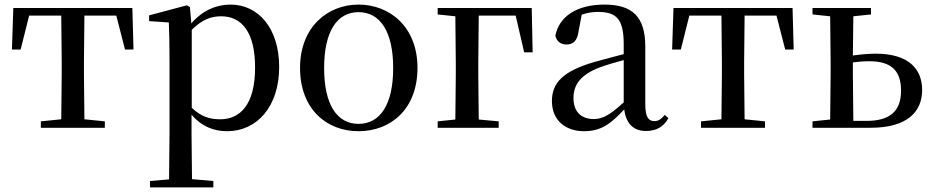

<svg xmlns="http://www.w3.org/2000/svg" viewBox="-20 -557 4059 837"><path d="M246 0H437V-28L348 -37L346 -230V-292L348 -489H487L525 -341H562L557 -522H38L32 -341H70L107 -489H247L249 -292V-230L247 -37L158 -28V0Z M970 15C1100 15 1197 -92 1197 -265C1197 -433 1107 -537 985 -537C924 -537 863 -512 814 -455L808 -526L795 -534L630 -490V-465L716 -459C718 -410 719 -361 719 -293V23L717 225L634 232V260H910V232L817 224L815 23V-57C861 -3 916 15 970 15ZM816 -427C863 -474 903 -486 944 -486C1033 -486 1092 -418 1092 -263C1092 -98 1025 -37 940 -37C893 -37 856 -49 816 -87Z M1543 15C1683 15 1800 -81 1800 -261C1800 -441 1678 -537 1543 -537C1409 -537 1288 -440 1288 -261C1288 -82 1403 15 1543 15ZM1543 -17C1449 -17 1393 -101 1393 -260C1393 -420 1449 -504 1543 -504C1637 -504 1694 -420 1694 -260C1694 -101 1637 -17 1543 -17Z M1888 -494 1965 -486 1967 -284V-230L1965 -36L1888 -28V0H2154V-28L2067 -36L2065 -230V-284L2067 -489H2228L2265 -329H2302L2298 -522H1888Z M2796 14C2840 14 2872 -3 2894 -42L2878 -56C2861 -36 2849 -29 2833 -29C2807 -29 2793 -46 2793 -104V-355C2793 -483 2737 -537 2616 -537C2495 -537 2418 -486 2401 -402C2406 -377 2424 -363 2450 -363C2477 -363 2497 -378 2502 -420L2516 -493C2541 -502 2564 -505 2587 -505C2666 -505 2699 -475 2699 -365V-321C2657 -310 2611 -298 2572 -287C2434 -247 2386 -196 2386 -116C2386 -32 2446 15 2526 15C2600 15 2643 -17 2701 -80C2709 -21 2739 14 2796 14ZM2699 -111C2639 -55 2605 -38 2569 -38C2515 -38 2480 -68 2480 -130C2480 -189 2513 -232 2594 -263C2624 -274 2661 -285 2699 -295Z M3124 0H3315V-28L3226 -37L3224 -230V-292L3226 -489H3365L3403 -341H3440L3435 -522H2916L2910 -341H2948L2985 -489H3125L3127 -292V-230L3125 -37L3036 -28V0Z M3522 0H3775C3938 0 4000 -72 4000 -165C4000 -257 3940 -323 3798 -323C3766 -323 3732 -320 3698 -315L3700 -486L3777 -494V-522H3522V-494L3599 -486L3601 -292V-230L3599 -36L3522 -28ZM3698 -285C3721 -288 3745 -290 3770 -290C3863 -290 3908 -251 3908 -162C3908 -70 3857 -30 3757 -30H3700L3698 -230Z"/></svg>

Font: Source Han Serif SC Medium
Style: Regular
Weight: 500
Designer: Ryoko NISHIZUKA 西塚涼子 (kana & ideographs); Frank Grießhammer (Latin, Greek & Cyrillic); Wenlong ZHANG 张文龙 (bopomofo); San
Foundry: Adobe
Version: Version 2.003;hotconv 1.1.1;makeotfexe 2.6.0